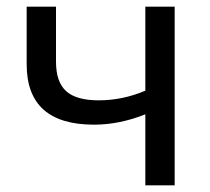

<svg xmlns="http://www.w3.org/2000/svg" viewBox="-20 -556 629 576"><path d="M416 0V-213Q338 -182 262 -182Q60 -182 60 -363V-536H148V-371Q148 -310 178.5 -282.5Q209 -255 276 -255Q348 -255 416 -284V-536H504V0Z"/></svg>

Font: Noto Sans Historical
Style: Regular
Weight: 400
Designer: Monotype Design Team
Foundry: Monotype Imaging Inc.
Version: Version 2.013; ttfautohint (v1.8.4.7-5d5b)